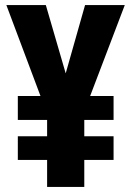

<svg xmlns="http://www.w3.org/2000/svg" viewBox="-20 -734 517 754"><path d="M238 -446 160 -714H5L139 -357H50V-263H165V-199H50V-106H165V0H311V-106H426V-199H311V-263H426V-357H334L470 -714H314Z"/></svg>

Font: Noto Sans Sinhala UI ExtraCondensed ExtraBold
Style: Regular
Weight: 800
Width: 2
Designer: Jelle Bosma - Monotype Design Team
Foundry: Monotype Imaging Inc.
Version: Version 2.006